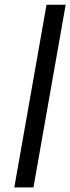

<svg xmlns="http://www.w3.org/2000/svg" viewBox="-20 -812 305 832"><path d="M181.6 -791.5H264.6L125 0H42Z"/></svg>

Font: Resagnicto
Style: Italic
Weight: 500
Italic angle: -10°
Version: Version 0.999